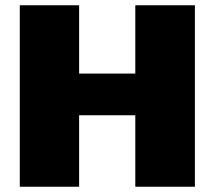

<svg xmlns="http://www.w3.org/2000/svg" viewBox="-20 -708 814 728"><path d="M55 0V-688H280V-429H493V-688H719V0H493V-271H280V0Z"/></svg>

Font: Paytone One
Style: Regular
Weight: 400
Designer: Vernon Adams
Foundry: Vernon Adams
Version: Version 1.002; ttfautohint (v1.8.4.7-5d5b);gftools[0.9.23]